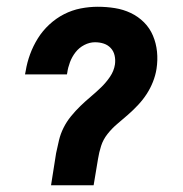

<svg xmlns="http://www.w3.org/2000/svg" viewBox="-20 -548 540 568"><path d="M131 0 146 -95Q150 -114 154.5 -133Q159 -152 168 -170Q177 -188 190 -204Q203 -220 218 -234.5Q233 -249 248.5 -262Q264 -275 279 -289.5Q294 -304 305.5 -321Q317 -338 320 -357Q322 -371 319 -384Q316 -397 307.5 -406Q299 -415 287 -419Q275 -423 261 -423Q245 -423 229.5 -415Q214 -407 203.5 -393.5Q193 -380 187 -364Q181 -348 179 -333L178 -328H54L56 -338Q60 -363 69 -387.5Q78 -412 92 -434.5Q106 -457 126 -475.5Q146 -494 169.5 -506Q193 -518 218.5 -523Q244 -528 269 -528Q295 -528 320 -524Q345 -520 367 -509.5Q389 -499 406 -482Q423 -465 432.5 -442.5Q442 -420 444.5 -395Q447 -370 443 -344Q440 -325 432.5 -306Q425 -287 414 -270Q403 -253 388.5 -237.5Q374 -222 358.5 -208.5Q343 -195 327 -181.5Q311 -168 298 -151.5Q285 -135 279 -116Q273 -97 270 -78L257 0Z"/></svg>

Font: Iosevka Extrabold Oblique
Style: Regular
Weight: 800
Italic angle: -9°
Monospace: yes
Designer: Belleve Invis
Foundry: Belleve Invis
Version: Version 32.5.0; ttfautohint (v1.8.4)